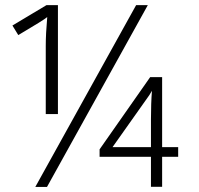

<svg xmlns="http://www.w3.org/2000/svg" viewBox="-20 -734 780 754"><path d="M679.7 -118.2H616.7V-0.5H572.8V-118.2H371.1V-147.5L569.8 -431.2H616.7V-156.2H679.7ZM572.8 -156.2V-264.2Q572.8 -328.6 576.7 -377.4Q573.7 -371.6 566.2 -360.1Q558.6 -348.6 421.9 -156.2ZM560.5 -713.9 164.6 0H118.7L514.6 -713.9ZM162.6 -713.9H207.5V-286.1H159.7V-553.2Q159.7 -601.6 165.5 -667Q152.8 -655.8 51.8 -596.2L28.8 -633.8Z"/></svg>

Font: TypoPRO Open Sans
Style: Regular
Weight: 300
Foundry: Ascender Corporation
Version: Version 1.10